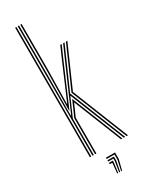

<svg xmlns="http://www.w3.org/2000/svg" viewBox="-244 -840 791 1027"><g transform="rotate(-30 151.5 -326.0)"><path d="M78 0V-800H86V-510.2L85 -244.2H87L203.2 -510.2L242.8 -600H251.5L140.8 -348.2L279.8 0H271.2L136 -338L86 -224.2V0ZM94 0V-222.8L135.8 -317.5L262.5 0H254L135.5 -296.8L102 -221V0ZM62 0V-800H70V0ZM288.5 0 149.2 -348.2 260.2 -600H269L158 -348L297 0ZM90 -271.2 94 -518.2V-800H102V-526.2L98 -309.2H100L192.2 -524.8L225.2 -600H234L198 -518.2L92 -271.2ZM169 148.5 183 85V53H135V45H191V85L175 148.5ZM145 148.5 151 85H135V77H159V85L151 148.5ZM157 148.5 167 85V69H135V61H175V85L163 148.5Z"/></g></svg>

Font: Big Shoulders Inline Text Thin Thin
Style: Regular
Weight: 250
Version: Version 2.002